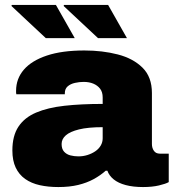

<svg xmlns="http://www.w3.org/2000/svg" viewBox="-20 -744 707 776"><path d="M216 12Q175 12 141 4.5Q107 -3 82 -20.5Q57 -38 43.5 -66.5Q30 -95 30 -136Q30 -195 54.5 -232Q79 -269 126 -289Q173 -309 240.5 -316.5Q308 -324 395 -324V-350Q395 -372 384.5 -385.5Q374 -399 357 -406Q340 -413 318 -413Q301 -413 283 -409Q265 -405 253.5 -395Q242 -385 242 -367V-363H46Q45 -367 45 -370Q45 -373 45 -377Q45 -426 76.5 -462.5Q108 -499 169.5 -519.5Q231 -540 321 -540Q394 -540 456 -524Q518 -508 556 -470.5Q594 -433 594 -368V-162Q594 -146 602 -134.5Q610 -123 626 -123H662V-8Q650 -1 622.5 5.5Q595 12 558 12Q518 12 488 4Q458 -4 439.5 -19Q421 -34 414 -54H407Q386 -35 358.5 -20Q331 -5 296 3.5Q261 12 216 12ZM297 -112Q316 -112 333.5 -117.5Q351 -123 365 -132.5Q379 -142 387 -155.5Q395 -169 395 -185V-230Q336 -230 299.5 -221Q263 -212 246 -197Q229 -182 229 -162Q229 -142 239 -131Q249 -120 264.5 -116Q280 -112 297 -112ZM376 -590 237 -720 239 -724H417L493 -590ZM165 -590 26 -720 28 -724H206L282 -590Z"/></svg>

Font: Archivo SemiBold Black
Style: Regular
Weight: 900
Version: Version 2.001